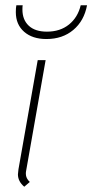

<svg xmlns="http://www.w3.org/2000/svg" viewBox="-20 -698 350 728"><path d="M48 -37Q48 -42 50 -56L123 -470H153L79 -50Q78 -46 78 -39Q78 -22 93 -8L72 10Q48 -10 48 -37ZM40 -652Q40 -669 42 -678H66Q65 -673 65 -662Q65 -623 89 -600.5Q113 -578 158 -578Q208 -578 241.5 -605Q275 -632 286 -678H310Q299 -619 258 -584.5Q217 -550 156 -550Q103 -550 71.5 -577.5Q40 -605 40 -652Z"/></svg>

Font: KoHo ExtraLight
Style: Italic
Weight: 275
Italic angle: -10°
Version: Version 1.000; ttfautohint (v1.6)